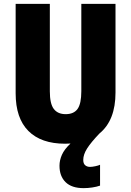

<svg xmlns="http://www.w3.org/2000/svg" viewBox="-20 -734 679 994"><path d="M411 94Q411 113 421 121.5Q431 130 446 130Q457 130 473.5 126.5Q490 123 498 119V227Q481 233 458 236.5Q435 240 413 240Q351 240 319.5 209Q288 178 288 124Q288 96 300.5 67.5Q313 39 345 9Q331 10 317 10Q193 10 127 -56Q61 -122 61 -251V-714H238V-261Q238 -197 258.5 -170Q279 -143 320 -143Q362 -143 381.5 -170Q401 -197 401 -262V-714H578V-255Q578 -111 495 -43Q451 3 431 34.5Q411 66 411 94Z"/></svg>

Font: Noto Sans Ethiopic Condensed Black
Style: Regular
Weight: 900
Width: 3
Designer: Monotype Design Team
Foundry: Monotype Imaging Inc.
Version: Version 2.102; ttfautohint (v1.8.4.7-5d5b)